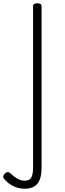

<svg xmlns="http://www.w3.org/2000/svg" viewBox="-97 -535 397 1173"><path d="M54 618Q15 618 -17 601.5Q-49 585 -71 559Q-79 550 -77 541Q-75 532 -66 524Q-56 515 -47 516.5Q-38 518 -32 525Q-14 543 8 556Q30 569 54 569Q84 569 94.5 549Q105 529 105 489V-496Q105 -506 111.5 -510.5Q118 -515 131 -515Q145 -515 151 -510.5Q157 -506 157 -496V489Q157 533 146 562Q135 591 111.5 604.5Q88 618 54 618Z"/></svg>

Font: Playwrite FR Moderne ExtraLight
Style: Regular
Weight: 250
Version: Version 1.002